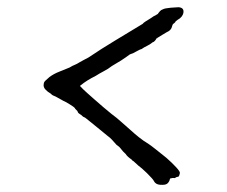

<svg xmlns="http://www.w3.org/2000/svg" viewBox="-20 -473 626 529"><path d="M209 -151.4Q203.1 -157.2 199.2 -159.2Q194.3 -162.1 193.4 -167Q190.4 -169.9 188.5 -171.9Q186.5 -173.8 186.5 -174.8Q183.6 -178.7 171.4 -186Q159.2 -193.4 154.3 -195.3Q146.5 -199.2 136.7 -205.1Q133.8 -207 128.4 -209Q123 -210.9 120.1 -214.8Q111.3 -219.7 105 -226.6Q98.6 -233.4 100.6 -242.2Q100.6 -247.1 106.9 -252.4Q113.3 -257.8 116.2 -260.7Q127.9 -269.5 143.1 -275.4Q158.2 -281.2 171.9 -287.1Q179.7 -292 186 -294.4Q192.4 -296.9 198.2 -300.8Q205.1 -304.7 211.4 -308.1Q217.8 -311.5 223.6 -314.5Q259.8 -338.9 297.9 -361.8Q335.9 -384.8 373 -407.2Q375 -410.2 381.3 -414.1Q387.7 -418 395.5 -422.9Q403.3 -428.7 409.7 -431.6Q416 -434.6 416 -436.5L420.9 -442.4Q422.9 -444.3 424.3 -445.3Q425.8 -446.3 428.7 -447.3Q433.6 -450.2 450.2 -451.7Q466.8 -453.1 471.7 -453.1Q487.3 -452.1 485.4 -438.5Q483.4 -425.8 468.8 -418Q466.8 -416 463.9 -414.1Q462.9 -411.1 460 -409.2Q457 -407.2 456.1 -405.8Q455.1 -404.3 454.1 -400.4Q452.1 -389.6 438.5 -383.8Q432.6 -379.9 427.2 -377Q421.9 -374 416 -370.1L414.1 -369.1Q413.1 -367.2 411.6 -367.2Q410.2 -367.2 410.2 -365.2Q405.3 -357.4 400.4 -356.4Q393.6 -350.6 385.3 -346.7Q377 -342.8 370.1 -337.9Q366.2 -336.9 362.8 -335Q359.4 -333 353.5 -330.1Q347.7 -326.2 337.9 -323.2Q326.2 -314.5 314 -306.6Q301.8 -298.8 288.1 -291Q278.3 -283.2 266.1 -276.9Q253.9 -270.5 243.2 -263.7Q231.4 -257.8 221.2 -251.5Q210.9 -245.1 200.2 -236.3Q209 -226.6 220.2 -216.8Q231.4 -207 241.2 -198.2Q252.9 -187.5 264.2 -178.2Q275.4 -168.9 287.1 -159.2Q301.8 -148.4 313.5 -137.7Q325.2 -127 337.9 -116.2Q349.6 -105.5 362.3 -95.2Q375 -85 389.6 -76.2Q394.5 -73.2 409.2 -61.5Q423.8 -49.8 438.5 -38.1Q454.1 -24.4 465.3 -12.2Q476.6 0 475.6 3.9Q474.6 10.7 471.7 13.7L467.8 14.6Q465.8 14.6 461.9 17.6H460.9Q455.1 16.6 450.2 18.6Q449.2 17.6 448.2 20Q447.3 22.5 447.3 23.4Q445.3 29.3 440.4 33.2Q435.5 37.1 420.9 36.1Q409.2 35.2 404.3 26.4Q403.3 23.4 397.9 17.6Q392.6 11.7 385.3 4.4Q377.9 -2.9 371.1 -8.8Q364.3 -14.6 361.3 -16.6L349.6 -27.3Q347.7 -29.3 346.2 -29.8Q344.7 -30.3 342.8 -33.2Q330.1 -42 326.2 -48.8Q318.4 -55.7 313.5 -62.5Q308.6 -69.3 300.8 -74.2Q293.9 -82 288.6 -87.9Q283.2 -93.8 276.4 -98.6Q260.7 -111.3 247.1 -122.6Q233.4 -133.8 218.8 -145.5Q216.8 -147.5 214.4 -148.9Q211.9 -150.4 209 -151.4Z"/></svg>

Font: ToneOZ-YinPZ-Tsuipita-TC
Style: Regular
Weight: 400
Designer: ÂÆ£ÂøóÂáåJeffrey Xuan(jeffreyx@gmail.com, ToneOZ.com) ÈòøÂù§(cjkFonts)
Foundry: ToneOZ
Version: Version 0.24071